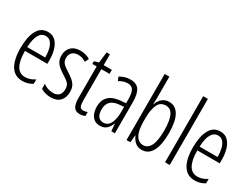

<svg xmlns="http://www.w3.org/2000/svg" viewBox="-60 -1331 2502 1912"><g transform="rotate(30 1190.5 -375.0)"><path d="M205 -542Q259 -542 292 -509Q325 -476 340.5 -422Q356 -368 356 -305V-263H98Q99 -37 228 -37Q284 -37 338 -74V-23Q313 -7 284.5 1.5Q256 10 224 10Q161 10 121.5 -24.5Q82 -59 63.5 -121Q45 -183 45 -265Q45 -395 85 -468.5Q125 -542 205 -542ZM205 -496Q158 -496 130.5 -449.5Q103 -403 99 -307H306Q306 -358 296 -401Q286 -444 263.5 -470Q241 -496 205 -496Z M692 -134Q692 -66 655.5 -28Q619 10 550 10Q513 10 483 0.5Q453 -9 434 -21V-78Q455 -61 485.5 -50.5Q516 -40 549 -40Q592 -40 615 -64.5Q638 -89 638 -133Q638 -175 616.5 -198Q595 -221 550 -248Q516 -269 490.5 -290Q465 -311 450 -339Q435 -367 435 -407Q435 -466 472.5 -504Q510 -542 578 -542Q641 -542 690 -511L668 -467Q628 -495 578 -495Q537 -495 512 -472Q487 -449 487 -408Q487 -370 508.5 -346.5Q530 -323 578 -294Q611 -273 636.5 -252Q662 -231 677 -203.5Q692 -176 692 -134Z M897 -38Q909 -38 921.5 -41Q934 -44 944 -49V-3Q931 3 916 6.5Q901 10 883 10Q834 10 814 -23.5Q794 -57 794 -123V-486H744V-517L795 -532L810 -657H848V-532H942V-486H848V-126Q848 -81 857.5 -59.5Q867 -38 897 -38Z M1154 -542Q1223 -542 1253.5 -497.5Q1284 -453 1284 -360V0H1243L1236 -84H1234Q1219 -44 1191.5 -17Q1164 10 1115 10Q1073 10 1046.5 -11Q1020 -32 1007.5 -66Q995 -100 995 -140Q995 -219 1040.5 -261Q1086 -303 1170 -310L1231 -315V-358Q1231 -433 1211.5 -464.5Q1192 -496 1148 -496Q1127 -496 1102.5 -489Q1078 -482 1050 -465L1032 -507Q1089 -542 1154 -542ZM1176 -269Q1050 -257 1050 -141Q1050 -88 1070.5 -61Q1091 -34 1129 -34Q1181 -34 1206.5 -83.5Q1232 -133 1232 -216V-274Z M1472 -512Q1472 -496 1471 -478Q1470 -460 1470 -442H1473Q1488 -489 1520 -515.5Q1552 -542 1597 -542Q1673 -542 1711.5 -472.5Q1750 -403 1750 -269Q1750 -132 1710.5 -61Q1671 10 1596 10Q1551 10 1521.5 -14.5Q1492 -39 1473 -83H1470L1462 0H1418V-760H1472ZM1588 -494Q1523 -494 1497.5 -435.5Q1472 -377 1472 -285V-248Q1472 -140 1502 -89Q1532 -38 1586 -38Q1639 -38 1667.5 -94.5Q1696 -151 1696 -270Q1696 -381 1670 -437.5Q1644 -494 1588 -494Z M1915 0H1861V-760H1915Z M2187 -542Q2241 -542 2274 -509Q2307 -476 2322.5 -422Q2338 -368 2338 -305V-263H2080Q2081 -37 2210 -37Q2266 -37 2320 -74V-23Q2295 -7 2266.5 1.5Q2238 10 2206 10Q2143 10 2103.5 -24.5Q2064 -59 2045.5 -121Q2027 -183 2027 -265Q2027 -395 2067 -468.5Q2107 -542 2187 -542ZM2187 -496Q2140 -496 2112.5 -449.5Q2085 -403 2081 -307H2288Q2288 -358 2278 -401Q2268 -444 2245.5 -470Q2223 -496 2187 -496Z"/></g></svg>

Font: Noto Sans Gurmukhi ExtraCondensed Light
Style: Regular
Weight: 300
Width: 2
Designer: Jelle Bosma - Monotype Design Team
Foundry: Monotype Imaging Inc.
Version: Version 2.004; ttfautohint (v1.8.4.7-5d5b)